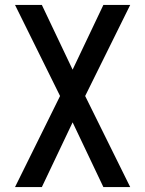

<svg xmlns="http://www.w3.org/2000/svg" viewBox="-20 -550 590 780"><path d="M509 210H400L275 -53L150 210H41L224 -160L41 -530H150L275 -267L400 -530H509L326 -160Z"/></svg>

Font: Lode Dark Term
Style: Bold
Weight: 700
Monospace: yes
Designer: Belleve Invis
Foundry: Belleve Invis
Version: Version 29.2.0